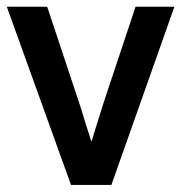

<svg xmlns="http://www.w3.org/2000/svg" viewBox="-29 -520 524 555"><path d="M235.4 -110.4Q239.7 -125 245.1 -142.1Q256.3 -178.2 267.6 -214.4L362.8 -500.5H475.1L293 14.6H176.3L-9.3 -500.5H107.4L202.6 -214.4Q213.9 -178.2 225.1 -142.1Q230.5 -125 235.4 -110.4Z"/></svg>

Font: Pyidaungsu
Style: Bold
Weight: 700
Designer: Sun Tun
Foundry: MCF
Version: Version 2.005 July 4, 2018; ttfautohint (v1.8.1)